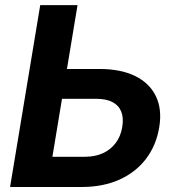

<svg xmlns="http://www.w3.org/2000/svg" viewBox="-20 -748 702 768"><path d="M195 -472.1H377.7Q463.4 -472.1 520.9 -443.7Q578.4 -415.4 603.6 -363.1Q628.8 -310.8 617 -239.4Q604.9 -166 563.7 -112.2Q522.5 -58.4 457.1 -29.2Q391.6 0 305.9 0H20.3L140.9 -727.5H290.1L189.6 -120.9H319.9Q360.5 -120.9 391.7 -135.2Q422.8 -149.5 442.9 -176.2Q463 -202.9 469 -240Q475 -275.9 465.2 -301Q455.4 -326.1 430.2 -339.5Q405 -352.8 364.4 -352.8H175.5Z"/></svg>

Font: Adwaita Sans
Style: Italic
Weight: 400
Italic angle: -9.39999°
Designer: Rasmus Andersson
Foundry: rsms
Version: Version 4.001;git-9221beed3